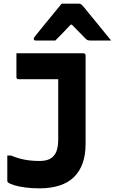

<svg xmlns="http://www.w3.org/2000/svg" viewBox="-20 -832 640 1052"><path d="M438 -540Q441 -540 443.5 -538.5Q446 -537 447.5 -534.5Q449 -532 449 -529Q449 -476 449 -427.5Q449 -379 449 -333Q449 -287 449 -240.5Q449 -194 449 -145.5Q449 -97 449 -44Q449 16 433 61.5Q417 107 385.5 138Q354 169 306 184.5Q258 200 195 200Q153 200 116.5 195Q80 190 55.5 182Q31 174 23 167Q22 165 21 163Q20 161 20 159Q20 124 20 89Q20 54 20 20H40Q66 31 91 37.5Q116 44 142 47Q168 50 195 50Q224 50 243.5 43Q263 36 275 21Q284 11 289 -2Q294 -15 296.5 -32Q299 -49 299 -69Q299 -116 299 -156Q299 -196 299 -233.5Q299 -271 299 -311Q299 -351 299 -398H287Q261 -398 235.5 -398Q210 -398 184 -398Q158 -398 132.5 -398Q107 -398 81 -398Q76 -398 73 -401Q70 -404 70 -409Q70 -442 70 -474.5Q70 -507 70 -540Q116 -540 162 -540Q208 -540 254 -540Q300 -540 346 -540Q392 -540 438 -540ZM318 -812Q342 -812 365.5 -812Q389 -812 412 -812Q420 -812 425 -808Q430 -804 442 -790Q449 -781 466 -760.5Q483 -740 505 -713Q527 -686 549 -659Q571 -632 589 -610Q561 -610 533 -610Q505 -610 477 -610Q466 -610 460.5 -612Q455 -614 448 -621Q438 -631 415.5 -654.5Q393 -678 353 -718L405 -697H339L389 -720Q352 -680 327.5 -655Q303 -630 283 -610H176Q172 -610 169.5 -611Q167 -612 166 -614.5Q165 -617 165 -619Q165 -624 168 -628Q171 -632 183 -647Q194 -661 212.5 -683.5Q231 -706 251.5 -731Q272 -756 290 -778Q308 -800 318 -812Z"/></svg>

Font: Recursive Monospace ExtraBold
Style: Regular
Weight: 800
Version: Version 1.047